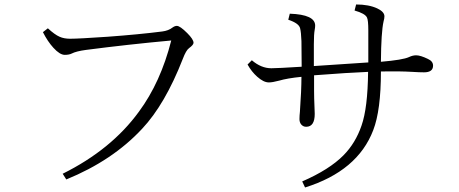

<svg xmlns="http://www.w3.org/2000/svg" viewBox="-20 -808 2040 854"><path d="M192.9 -682.1Q223.6 -653.8 245.1 -644.5Q264.6 -635.7 292 -635.7Q330.1 -635.7 458 -644.5Q598.6 -654.8 701.7 -668Q729.5 -671.4 748 -686Q757.8 -692.9 766.6 -692.9Q780.8 -692.9 813 -660.6Q840.8 -632.8 840.8 -617.7Q840.8 -608.4 820.8 -593.8Q807.6 -584.5 793 -545.9Q713.9 -343.3 611.8 -234.9Q480.5 -93.8 274.9 -9.8L258.8 -35.2Q475.1 -142.6 597.7 -311Q694.3 -441.4 741.7 -627.9Q550.3 -610.4 361.8 -585.9Q318.8 -580.1 298.8 -569.8Q287.1 -564 268.1 -564Q246.1 -564 217.3 -595.7Q191.9 -623.5 170.9 -665Z M1618.2 -530.3V-673.3Q1618.2 -718.3 1612.3 -730Q1604 -748 1557.1 -761.2L1564 -788.1Q1620.6 -788.1 1658.2 -770.5Q1689.9 -755.4 1689.9 -735.4Q1689.9 -726.1 1686 -712.4Q1675.3 -665 1674.3 -533.2Q1772 -541.5 1799.3 -554.2Q1815.4 -562 1831.1 -562Q1850.1 -562 1883.3 -545.9Q1906.2 -535.6 1906.2 -516.1Q1906.2 -486.3 1866.2 -486.3Q1845.2 -486.3 1814 -488.3Q1758.3 -491.7 1674.3 -490.2Q1674.3 -317.4 1640.1 -229Q1570.8 -47.4 1336.9 25.9L1324.2 -1Q1445.3 -53.7 1508.3 -117.7Q1561.5 -171.9 1587.9 -249Q1615.7 -327.6 1617.2 -488.3Q1530.3 -484.9 1377 -473.1V-404.3Q1377 -372.1 1378.9 -330.1Q1379.9 -315.9 1379.9 -301.3Q1379.9 -244.1 1341.8 -244.1Q1328.1 -244.1 1319.3 -254.9Q1312 -264.2 1312 -278.3Q1312 -293 1314 -311Q1320.8 -406.7 1320.8 -466.3Q1257.8 -460 1221.2 -449.2Q1191.9 -441.4 1175.8 -441.4Q1152.3 -441.4 1124 -466.8Q1099.1 -488.8 1081.1 -521L1100.1 -540Q1141.6 -504.4 1187 -504.4Q1212.9 -504.4 1321.8 -511.2Q1321.8 -578.1 1320.8 -625Q1319.3 -665 1314.9 -682.1Q1309.6 -704.6 1262.2 -720.2L1269 -747.1Q1381.8 -743.2 1381.8 -694.3Q1381.8 -686 1379.9 -676.3Q1376 -656.2 1376 -611.3V-514.2Q1501 -522.9 1618.2 -530.3Z"/></svg>

Font: I.Ming
Style: Regular
Weight: 400
Designer: Ichiten Fonts Project
Version: Version 6.11; Dec 27, 2019